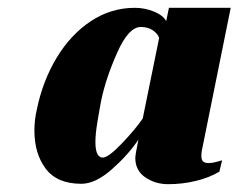

<svg xmlns="http://www.w3.org/2000/svg" viewBox="-20 -730 610 491"><path d="M326 -326Q326 -330 328 -342L334 -373Q308 -334 266 -297Q224 -260 188 -260Q126 -260 97 -298.5Q68 -337 68 -396Q68 -424 74 -449Q89 -523 125 -582.5Q161 -642 212.5 -676Q264 -710 325 -710Q350 -710 373.5 -700.5Q397 -691 405 -676L412 -710H570L496 -344Q495 -339 495 -331Q495 -321 499.5 -317Q504 -313 513 -313Q523 -313 533.5 -316Q544 -319 548 -320L541 -291Q516 -276 481.5 -267.5Q447 -259 410 -259Q377 -259 351.5 -276.5Q326 -294 326 -326ZM345 -427 387 -633Q384 -643 371.5 -652Q359 -661 340 -661Q309 -661 280 -596Q251 -531 239 -474Q234 -448 229 -417.5Q224 -387 224 -367Q224 -327 243 -327Q257 -327 291.5 -363Q326 -399 345 -427Z"/></svg>

Font: Taviraj Black
Style: Italic
Weight: 900
Italic angle: -12°
Designer: Katatrad Team
Foundry: CadsonDemak
Version: Version 1.001